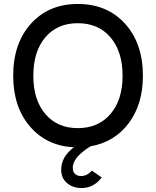

<svg xmlns="http://www.w3.org/2000/svg" viewBox="-20 -730 788 968"><path d="M372 -84Q476 -84 537 -155.2Q598 -226.5 598 -348Q598 -470 537.2 -541.5Q476.5 -613 372 -613Q269 -613 208.5 -541.8Q148 -470.5 148 -348Q148 -226 208.8 -155Q269.5 -84 372 -84ZM46.5 -348Q46.5 -511.5 136.2 -610.8Q226 -710 372 -710Q520 -710 610.2 -610.8Q700.5 -511.5 700.5 -348Q700.5 -204.5 629.2 -109.2Q558 -14 437 7.5Q421 17 407 27.5Q393 38 378.5 52Q364 66 355.5 82.8Q347 99.5 347 116Q347 137.5 358.8 147.5Q370.5 157.5 389 157.5Q419.5 157.5 443 130L493 165Q451.5 218 392 218Q347 218 317.8 193Q288.5 168 288.5 125.5Q288.5 60.5 352.5 12.5Q214.5 5.5 130.5 -93Q46.5 -191.5 46.5 -348Z"/></svg>

Font: HK Grotesk Medium
Style: Regular
Weight: 500
Designer: Alfredo Marco Pradil
Foundry: Hanken Design Co.
Version: Version 3.001;FEAKit 1.0